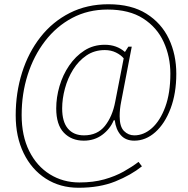

<svg xmlns="http://www.w3.org/2000/svg" viewBox="-20 -745 885 905"><path d="M350 140Q263 140 196 97Q129 54 91.5 -23Q54 -100 54 -201Q54 -308 84 -403Q114 -498 171 -570.5Q228 -643 309 -684Q390 -725 491 -725Q599 -725 670 -680.5Q741 -636 776 -562Q811 -488 811 -397Q811 -305 784 -233.5Q757 -162 712 -122Q667 -82 613 -82Q572 -82 549 -108.5Q526 -135 521 -178H516Q499 -137 462 -109.5Q425 -82 375 -82Q317 -82 281 -119.5Q245 -157 245 -234Q245 -286 260.5 -339Q276 -392 306 -436Q336 -480 378 -507Q420 -534 474 -534Q530 -534 569 -500L585 -525H601L551 -265Q544 -230 544 -197Q544 -148 564.5 -127.5Q585 -107 613 -107Q658 -107 696.5 -141.5Q735 -176 759 -241Q783 -306 783 -398Q783 -478 751.5 -547Q720 -616 654.5 -658Q589 -700 487 -700Q395 -700 320.5 -660.5Q246 -621 192.5 -551.5Q139 -482 110.5 -392.5Q82 -303 82 -203Q82 -105 117.5 -33.5Q153 38 215 76.5Q277 115 354 115Q420 115 471.5 100.5Q523 86 563 63.5Q603 41 633 18L649 39Q598 80 524 110Q450 140 350 140ZM376 -107Q439 -107 474.5 -151.5Q510 -196 523 -265L563 -470Q550 -486 526.5 -497.5Q503 -509 474 -509Q425 -509 387.5 -483.5Q350 -458 324.5 -417Q299 -376 286 -327.5Q273 -279 273 -234Q273 -171 300 -139Q327 -107 376 -107Z"/></svg>

Font: Noto Serif Thin
Style: Italic
Weight: 100
Italic angle: -12°
Designer: Monotype Design Team
Foundry: Monotype Imaging Inc.
Version: Version 2.014; ttfautohint (v1.8.4.7-5d5b)